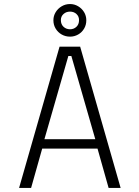

<svg xmlns="http://www.w3.org/2000/svg" viewBox="-20 -931 690 951"><path d="M577.5 0H518L463 -195H189L134 0H74.5L275 -700H377ZM318.5 -653.5 200 -241.5H452L333.5 -653.5ZM327 -749.5Q304.5 -749.5 285.8 -760Q267 -770.5 255.8 -789Q244.5 -807.5 244.5 -830.5Q244.5 -852.5 255.8 -870.8Q267 -889 285.8 -900Q304.5 -911 327 -911Q348.5 -911 367 -900Q385.5 -889 396.5 -870.8Q407.5 -852.5 407.5 -830.5Q407.5 -807.5 396.5 -789Q385.5 -770.5 367 -760Q348.5 -749.5 327 -749.5ZM327 -786Q345.5 -786 358.5 -798.2Q371.5 -810.5 371.5 -831.5Q371.5 -850 358.5 -861.8Q345.5 -873.5 327 -873.5Q308 -873.5 294.8 -861.8Q281.5 -850 281.5 -831.5Q281.5 -810.5 294.8 -798.2Q308 -786 327 -786Z"/></svg>

Font: Trispace Thin ExtraLight
Style: Regular
Weight: 250
Version: Version 1.210